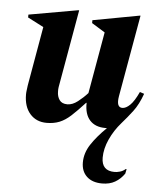

<svg xmlns="http://www.w3.org/2000/svg" viewBox="-51 -510 655 795"><g transform="rotate(5 276.0 -113.0)"><path d="M152 10Q109 10 83 -19.5Q57 -49 57 -100Q57 -109 58.5 -118.5Q60 -128 61 -138L104 -384L38 -418V-430L242 -466H246L189 -142Q188 -137 188 -132.5Q188 -128 188 -123Q188 -103 198 -88.5Q208 -74 231 -74Q252 -74 274 -91Q296 -108 314 -128L359 -384L304 -418V-430L498 -466H501L441 -126Q433 -79 459 -79Q474 -79 491 -95.5Q508 -112 526 -151L544 -145Q528 -100 506 -71Q484 -42 461 -16Q432 17 414 56.5Q396 96 396 133Q396 188 450 188Q460 188 472.5 184.5Q485 181 495 172H499L495 191Q479 214 456.5 227Q434 240 403 240Q362 240 339 218.5Q316 197 316 160Q316 121 339.5 85Q363 49 403 10Q400 10 396 10Q354 10 331.5 -15Q309 -40 310 -87H308Q276 -52 252.5 -30.5Q229 -9 205.5 0.5Q182 10 152 10Z"/></g></svg>

Font: Spectral
Style: Bold Italic
Weight: 700
Italic angle: -10°
Designer: Jean-Baptiste Levee
Foundry: Production Type
Version: Version 2.001